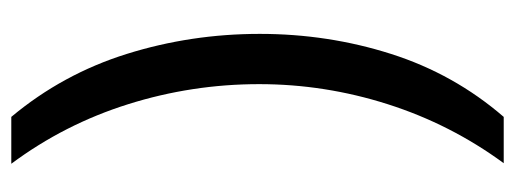

<svg xmlns="http://www.w3.org/2000/svg" viewBox="-306 -448 912 340"><g transform="rotate(-90 150.0 -278.0)"><path d="M260 -274Q260 -153 224.5 -41.5Q189 70 113 158H31Q100 64 135.5 -47.5Q171 -159 171 -275Q171 -394 135.5 -507Q100 -620 30 -714H113Q189 -623 224.5 -509.5Q260 -396 260 -274Z"/></g></svg>

Font: Go Noto Kurrent-Regular
Style: Regular
Weight: 400
Designer: Monotype Design Team
Foundry: Monotype Imaging Inc.
Version: Version 2.012; ttfautohint (v1.8.4.7-5d5b)